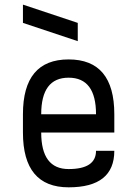

<svg xmlns="http://www.w3.org/2000/svg" viewBox="-20 -801 587 821"><path d="M78.1 -234.4V-312.5Q78.1 -546.9 273.4 -546.9Q468.8 -546.9 468.8 -312.5V-234.4H156.2Q156.2 -78.1 273.4 -78.1Q390.6 -78.1 390.6 -156.2H468.8Q468.8 0 273.4 0Q78.1 0 78.1 -234.4ZM156.2 -312.5H390.6Q390.6 -468.8 273.4 -468.8Q156.2 -468.8 156.2 -312.5ZM78.1 -703.1V-781.2L312.5 -703.1V-625Z"/></svg>

Font: Luculent
Style: Regular
Weight: 400
Monospace: yes
Designer: Andrew Kensler
Version: Version 1.0.0-845fa02f9341